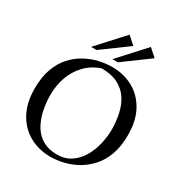

<svg xmlns="http://www.w3.org/2000/svg" viewBox="-208 -1052 1141 1211"><g transform="rotate(30 362.5 -446.5)"><path d="M333 12Q250 12 182 -25.5Q114 -63 74 -135.5Q34 -208 34 -313Q34 -395 56 -456Q78 -517 115.5 -558.5Q153 -600 199.5 -625.5Q246 -651 295.5 -662.5Q345 -674 391 -674Q475 -674 543 -637Q611 -600 651 -528Q691 -456 691 -351Q691 -269 669 -208Q647 -147 609 -105Q571 -63 524.5 -37Q478 -11 428.5 0.5Q379 12 333 12ZM362 -21Q422 -21 464.5 -50Q507 -79 533.5 -125Q560 -171 572.5 -225Q585 -279 585 -328Q585 -390 572.5 -445.5Q560 -501 531.5 -543Q503 -585 455.5 -609Q408 -633 337 -633Q270 -610 226 -563Q182 -516 161 -455Q140 -394 140 -328Q140 -267 152.5 -211.5Q165 -156 191 -113Q217 -70 259.5 -45.5Q302 -21 362 -21ZM366 -717 538 -905 594 -855 406 -717ZM211 -717 383 -905 439 -855 251 -717Z"/></g></svg>

Font: Belleza
Style: Regular
Weight: 400
Designer: Eduardo Rodriguez Tunni
Foundry: Eduardo Rodriguez Tunni
Version: Version 1.003; ttfautohint (v1.8.4.7-5d5b)